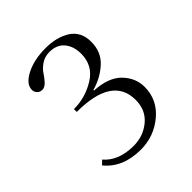

<svg xmlns="http://www.w3.org/2000/svg" viewBox="-182 -779 914 914"><g transform="rotate(-45 275.0 -321.5)"><path d="M470 -189Q470 -103 402.5 -46.5Q335 10 246 10Q125 10 62 -68L82 -87Q134 -27 234 -27Q300 -27 348 -67Q396 -107 396 -175Q396 -333 157 -333V-352Q235 -352 301.5 -393.5Q368 -435 368 -514Q368 -564 342 -595.5Q316 -627 266 -627Q235 -627 211 -610.5Q187 -594 175 -575Q163 -556 147.5 -539.5Q132 -523 116 -523Q100 -523 90 -533.5Q80 -544 80 -558Q80 -597 134.5 -625Q189 -653 266 -653Q343 -653 392.5 -620.5Q442 -588 442 -520Q442 -452 395.5 -410Q349 -368 287 -351V-347Q380 -342 425 -295.5Q470 -249 470 -189Z"/></g></svg>

Font: Gilda Display
Style: Regular
Weight: 400
Designer: Eduardo Rodriguez Tunni
Foundry: Eduardo Rodriguez Tunni
Version: Version 1.001